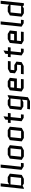

<svg xmlns="http://www.w3.org/2000/svg" viewBox="2536 -3306 970 6083"><g transform="rotate(-90 3021.5 -265.0)"><path d="M301 -505H452L561 -438L521 -62L398 5H247L180 -36L105 5H79L156 -730H253L225 -464ZM220 -418 185 -82H426L461 -418Z M791 0 682 -67 751 -730H848L781 -87H901L892 0Z M1423 -62 1300 5H1107L998 -62L1038 -438L1161 -505H1354L1463 -438ZM1132 -418 1097 -82H1328L1363 -418Z M2008 -62 1885 5H1692L1583 -62L1623 -438L1746 -505H1939L2048 -438ZM1717 -418 1682 -82H1913L1948 -418Z M2165 -413 2174 -500H2266L2275 -584L2378 -640L2363 -500H2483L2474 -413H2354L2320 -87H2440L2431 0H2330L2221 -67L2257 -413Z M3023 -505H3049L2982 133L2858 200H2599L2609 113H2887L2904 -52L2829 -11H2688L2579 -78L2617 -438L2740 -505H2881L2947 -464ZM2678 -98H2909L2942 -418H2711Z M3560 -87 3551 0H3272L3163 -67L3202 -438L3325 -505H3488L3597 -438L3573 -216H3275L3262 -87ZM3296 -418 3284 -303H3485L3497 -418Z M4111 -230 4094 -67 3971 0H3711L3720 -87H3999L4012 -210H3849L3740 -277L3756 -433L3879 -500H4129L4120 -413H3851L3839 -297H4002Z M4250 -413 4259 -500H4351L4360 -584L4463 -640L4448 -500H4568L4559 -413H4439L4405 -87H4525L4516 0H4415L4306 -67L4342 -413Z M5060 -87 5051 0H4772L4663 -67L4702 -438L4825 -505H4988L5097 -438L5073 -216H4775L4762 -87ZM4796 -418 4784 -303H4985L4997 -418Z M5327 0 5218 -67 5287 -730H5384L5317 -87H5437L5428 0Z M5697 -505H5848L5914 -464L5942 -730H6039L5962 5H5889L5869 -36L5794 5H5643L5534 -62L5574 -438ZM5874 -82 5909 -418H5668L5633 -82Z"/></g></svg>

Font: Quantico
Style: Italic
Weight: 400
Italic angle: -12°
Designer: Matt Desmond
Foundry: MADtype
Version: Version 2.002